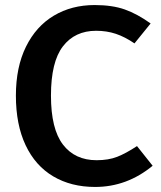

<svg xmlns="http://www.w3.org/2000/svg" viewBox="-20 -726 638 761"><path d="M577 -633 513 -554Q475 -580 439 -592Q403 -604 361 -604Q277 -604 229.5 -542.5Q182 -481 182 -347Q182 -215 229.5 -153Q277 -91 363 -91Q410 -91 444.5 -104.5Q479 -118 523 -147L585 -69Q483 15 357 15Q262 15 191 -27Q120 -69 81.5 -150.5Q43 -232 43 -347Q43 -460 83 -541Q123 -622 193.5 -664Q264 -706 355 -706Q425 -706 474.5 -688.5Q524 -671 577 -633Z"/></svg>

Font: Fira Sans Medium
Style: Regular
Weight: 500
Designer: bBox Type GmbH & Carrois Corporate GbR & Edenspiekermann AG
Foundry: bBox Type GmbH & Carrois Corporate GbR & Edenspiekermann AG
Version: Version 4.301